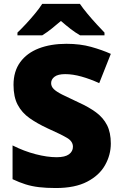

<svg xmlns="http://www.w3.org/2000/svg" viewBox="-20 -947 617 977"><path d="M543.9 -216.8Q543.9 -158.7 514.6 -106.7Q485.4 -54.7 423.6 -22.5Q361.8 9.8 264.2 9.8Q215.3 9.8 178.5 5.4Q141.6 1 109.9 -9Q78.1 -19 43.9 -35.2V-207Q102.1 -177.7 161.1 -162.4Q220.2 -147 268.1 -147Q311 -147 331.1 -161.9Q351.1 -176.8 351.1 -200.2Q351.1 -227.5 321.5 -245.1Q292 -262.7 222.2 -293.9Q169.4 -318.4 130.4 -345.9Q91.3 -373.5 70.1 -413.6Q48.8 -453.6 48.8 -515.1Q48.8 -584 82.8 -630.6Q116.7 -677.2 177.5 -700.7Q238.3 -724.1 317.9 -724.1Q387.7 -724.1 443.6 -708.5Q499.5 -692.9 543.9 -672.9L484.9 -523.9Q439 -544.9 394.5 -557.4Q350.1 -569.8 312 -569.8Q274.9 -569.8 257.6 -556.6Q240.2 -543.5 240.2 -523.9Q240.2 -507.3 253.2 -494.1Q266.1 -481 296.6 -465.6Q327.1 -450.2 379.9 -425.8Q432.1 -402.3 468.8 -375.2Q505.4 -348.1 524.7 -310.3Q543.9 -272.5 543.9 -216.8ZM386.7 -927.2Q402.3 -904.3 425.3 -876.7Q448.2 -849.1 471.7 -823.7Q495.1 -798.3 511.7 -781.2V-767.1H387.7Q361.8 -782.2 338.9 -800Q315.9 -817.9 290 -840.3Q263.7 -817.9 242.4 -800.8Q221.2 -783.7 194.8 -767.1H68.8V-781.2Q87.9 -799.3 111.6 -824.7Q135.3 -850.1 157.7 -877.2Q180.2 -904.3 194.8 -927.2Z"/></svg>

Font: Open Sans ExtraBold
Style: Regular
Weight: 800
Designer: Monotype Design Team
Foundry: Monotype Imaging Inc.
Version: Version 3.003; ttfautohint (v1.8.4)